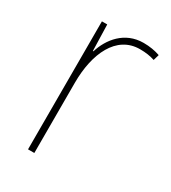

<svg xmlns="http://www.w3.org/2000/svg" viewBox="-139 -611 612 686"><g transform="rotate(30 167.0 -268.0)"><path d="M252 -536C174 -536 129 -478 111 -420H109L106 -528H84V0H110V-290C110 -410 155 -510 252 -510C276 -510 295 -507 313 -501L320 -525C300 -532 277 -536 252 -536Z"/></g></svg>

Font: Noto Sans Gujarati SemiCondensed Thin
Style: Regular
Weight: 100
Width: 4
Designer: Jelle Bosma - Monotype Design Team, Universal Thirst
Foundry: Monotype Imaging Inc.
Version: Version 2.106